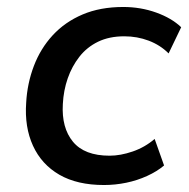

<svg xmlns="http://www.w3.org/2000/svg" viewBox="-20 -521 541 550"><path d="M278 9Q201 9 150 -20.5Q99 -50 74.5 -103.5Q50 -157 55 -227Q58 -282 77 -332Q96 -382 131 -420Q166 -458 216.5 -479.5Q267 -501 333 -501Q383 -501 427.5 -485Q472 -469 499 -443L463 -368Q439 -392 406 -404.5Q373 -417 336 -417Q293 -417 261 -401.5Q229 -386 207.5 -358.5Q186 -331 174 -296.5Q162 -262 160 -223Q156 -155 189 -115Q222 -75 294 -75Q325 -75 360 -87Q395 -99 423 -123L450 -47Q430 -30 401.5 -17Q373 -4 341.5 2.5Q310 9 278 9Z"/></svg>

Font: Nunito Sans 10pt SemiBold
Style: Italic
Weight: 600
Italic angle: -9°
Designer: Vernon Adams
Foundry: Vernon Adams
Version: Version 3.101;gftools[0.9.27]